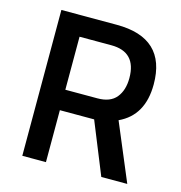

<svg xmlns="http://www.w3.org/2000/svg" viewBox="-103 -778 823 871"><g transform="rotate(15 309.0 -342.5)"><path d="M190 -244V0H79V-685H339Q571 -685 571 -467Q571 -321 459 -269L572 0H450L351 -244ZM457 -466Q457 -589 339 -589H190V-340H341Q401 -340 429 -374.5Q457 -409 457 -466Z"/></g></svg>

Font: TitilliumWebSemiBold
Style: Bold
Weight: 600
Version: Version 1.001;PS 57.000;hotconv 1.0.70;makeotf.lib2.5.55311